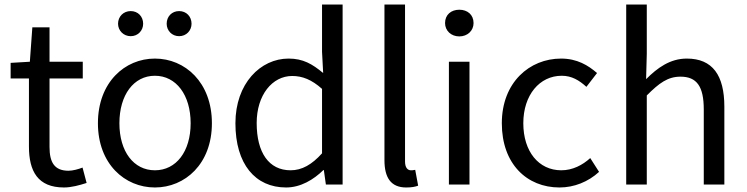

<svg xmlns="http://www.w3.org/2000/svg" viewBox="-20 -816 3304 849"><path d="M263 13C296 13 332 3 363 -7L345 -75C327 -68 302 -61 283 -61C220 -61 199 -99 199 -166V-469H346V-543H199V-695H123L112 -543L27 -538V-469H108V-168C108 -59 147 13 263 13Z M665 13C798 13 917 -91 917 -271C917 -452 798 -557 665 -557C532 -557 413 -452 413 -271C413 -91 532 13 665 13ZM665 -63C571 -63 508 -146 508 -271C508 -396 571 -481 665 -481C759 -481 823 -396 823 -271C823 -146 759 -63 665 -63ZM558 -656C590 -656 613 -681 613 -711C613 -743 590 -767 558 -767C526 -767 502 -743 502 -711C502 -681 526 -656 558 -656ZM772 -656C804 -656 827 -681 827 -711C827 -743 804 -767 772 -767C740 -767 717 -743 717 -711C717 -681 740 -656 772 -656Z M1245 13C1310 13 1367 -22 1410 -64H1412L1421 0H1495V-796H1404V-587L1409 -493C1361 -533 1320 -557 1256 -557C1132 -557 1021 -447 1021 -271C1021 -90 1109 13 1245 13ZM1265 -63C1169 -63 1115 -141 1115 -272C1115 -396 1184 -480 1272 -480C1317 -480 1358 -464 1404 -423V-138C1359 -88 1315 -63 1265 -63Z M1776 13C1800 13 1816 10 1829 5L1816 -65C1806 -63 1802 -63 1797 -63C1783 -63 1771 -74 1771 -102V-796H1680V-108C1680 -31 1708 13 1776 13Z M1965 0H2056V-543H1965ZM2011 -655C2047 -655 2074 -680 2074 -714C2074 -751 2047 -773 2011 -773C1975 -773 1948 -751 1948 -714C1948 -680 1975 -655 2011 -655Z M2454 13C2519 13 2581 -12 2629 -56L2590 -117C2556 -86 2512 -63 2462 -63C2362 -63 2294 -146 2294 -271C2294 -396 2366 -481 2464 -481C2508 -481 2541 -461 2573 -432L2620 -493C2581 -527 2532 -557 2461 -557C2322 -557 2199 -452 2199 -271C2199 -91 2310 13 2454 13Z M2749 0H2840V-394C2895 -449 2933 -477 2989 -477C3061 -477 3092 -434 3092 -332V0H3183V-344C3183 -483 3131 -557 3017 -557C2943 -557 2887 -516 2837 -466L2840 -578V-796H2749Z"/></svg>

Font: Source Han Sans CN Regular
Style: Regular
Weight: 400
Designer: Ryoko NISHIZUKA (kana & ideographs); Paul D. Hunt (Latin, Greek & Cyrillic); Wenlong ZHANG (bopomofo); Sandoll Communica
Foundry: Adobe Systems Incorporated
Version: Version 1.004;PS 1.004;hotconv 1.0.82;makeotf.lib2.5.63406